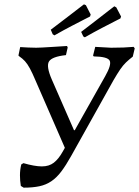

<svg xmlns="http://www.w3.org/2000/svg" viewBox="-20 -857 641 885"><path d="M291 -148 145 -483Q129 -521 117.5 -542Q106 -563 95 -575Q84 -587 68 -598L65 -601L73 -640Q87 -639 109 -638Q131 -637 147 -637Q159 -637 175 -638Q191 -639 217.5 -640.5Q244 -642 289 -645L292 -638L284 -603Q220 -596 206 -574Q192 -552 219 -490L321 -257H351ZM76 0Q72 -24 72 -49Q72 -74 78 -99L88 -105Q140 -90 173 -90Q206 -90 228 -107Q250 -124 269 -158L465 -506Q495 -559 485.5 -577.5Q476 -596 412 -597L409 -601L419 -641L492 -637Q527 -637 549.5 -638Q572 -639 596 -641L601 -634L592 -596Q574 -582 560.5 -569Q547 -556 534 -537Q521 -518 503 -487L308 -138Q284 -95 262.5 -66.5Q241 -38 216.5 -21.5Q192 -5 161.5 1.5Q131 8 89 8ZM395 -781Q395 -781 371.5 -769Q348 -757 310.5 -737.5Q273 -718 231 -694L223 -699L214 -720Q250 -747 285 -774Q320 -801 343.5 -819Q367 -837 367 -837L376 -833L398 -790ZM535 -772Q535 -772 511.5 -760Q488 -748 450.5 -728.5Q413 -709 371 -685L364 -689L354 -710Q390 -737 425 -764.5Q460 -792 483.5 -810Q507 -828 507 -828L516 -823L538 -781Z"/></svg>

Font: Alegreya
Style: Italic
Weight: 400
Italic angle: -7°
Designer: Juan Pablo del Peral
Foundry: Huerta Tipografica
Version: Version 2.009